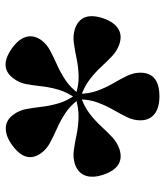

<svg xmlns="http://www.w3.org/2000/svg" viewBox="26 -846 571 663"><g transform="rotate(90 311.5 -514.5)"><path d="M323 -498.5H304Q304 -536.5 293 -566Q282 -595.5 267.5 -620.2Q253 -645 242 -667.5Q231 -690 231 -713.5Q231 -779.5 313 -779.5Q352 -779.5 373.8 -762.5Q395.5 -745.5 395.5 -713.5Q395.5 -690 384.5 -667.5Q373.5 -645 359.2 -620.2Q345 -595.5 334 -566Q323 -536.5 323 -498.5ZM316.5 -507 310 -489.5Q274 -501.5 242.2 -500.5Q210.5 -499.5 182.2 -493.5Q154 -487.5 128.5 -484Q103 -480.5 80.5 -487.5Q18 -508.5 43 -585Q55.5 -621.5 78.2 -636.5Q101 -651.5 131.5 -641.5Q154.5 -634 172.8 -617Q191 -600 210.5 -578.8Q230 -557.5 255.2 -538.2Q280.5 -519 316.5 -507ZM305.5 -503.5 321 -492.5Q298.5 -461.5 289.8 -431.2Q281 -401 278 -372.8Q275 -344.5 270.5 -320Q266 -295.5 251.5 -276.5Q213.5 -223 146.5 -270.5Q115 -293 107.5 -319Q100 -345 118.5 -371.5Q132.5 -390.5 154.8 -402.2Q177 -414 203.5 -425.8Q230 -437.5 256.5 -455Q283 -472.5 305.5 -503.5ZM305.5 -492.5 321 -503.5Q343.5 -472.5 370.2 -455Q397 -437.5 423.5 -425.8Q450 -414 472.2 -402.2Q494.5 -390.5 508.5 -371.5Q547 -318 480.5 -270.5Q449.5 -248 421.5 -249Q393.5 -250 375 -276.5Q361 -295.5 356.5 -320Q352 -344.5 348.8 -372.8Q345.5 -401 336.8 -431.2Q328 -461.5 305.5 -492.5ZM310 -507Q346.5 -518.5 371.8 -538Q397 -557.5 416.5 -578.8Q436 -600 454.2 -617Q472.5 -634 495 -641.5Q558 -661.5 583.5 -585Q595.5 -549 586.2 -523.5Q577 -498 546 -487.5Q523.5 -480.5 498.2 -484Q473 -487.5 444.8 -493.5Q416.5 -499.5 384.5 -500.2Q352.5 -501 316.5 -489.5Z"/></g></svg>

Font: Fraunces
Style: Bold
Weight: 700
Version: Version 1.000;[b76b70a41]